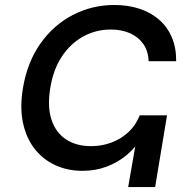

<svg xmlns="http://www.w3.org/2000/svg" viewBox="-20 -759 749 779"><path d="M314.9 -65.9Q253.9 -65.9 203.9 -89.1Q153.8 -112.3 119.9 -156Q85.9 -199.7 73 -262Q60.1 -324.2 73.2 -402.3Q90.8 -506.8 144 -582.3Q197.3 -657.7 275.4 -698.2Q353.5 -738.8 444.3 -738.8Q499.5 -738.8 545.7 -723.6Q591.8 -708.5 625.5 -679.2Q659.2 -649.9 677.2 -607.4Q695.3 -564.9 694.8 -510.7H583Q581.5 -552.2 561.3 -580.8Q541 -609.4 507.1 -624.3Q473.1 -639.2 429.7 -639.2Q369.1 -639.2 317.9 -611.1Q266.6 -583 231.4 -530.3Q196.3 -477.5 184.1 -402.8Q171.4 -326.7 188.7 -273.9Q206.1 -221.2 247.8 -193.6Q289.6 -166 349.6 -166Q392.6 -166 431.6 -180.4Q470.7 -194.8 501 -222.9Q531.2 -251 546.9 -291H590.8Q580.6 -244.1 556.2 -203.1Q531.7 -162.1 495.6 -131.3Q459.5 -100.6 413.8 -83.3Q368.2 -65.9 314.9 -65.9ZM500 0 550.8 -291H657.7L609.4 0Z"/></svg>

Font: Inter 18pt Medium
Style: Italic
Weight: 500
Italic angle: -9.3988°
Designer: Rasmus Andersson
Foundry: rsms
Version: Version 4.001;git-66647c0bb